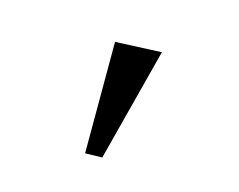

<svg xmlns="http://www.w3.org/2000/svg" viewBox="-46 -773 389 313"><g transform="rotate(-20 149.0 -617.0)"><path d="M238 -660 88 -532 64 -548 172 -702Z"/></g></svg>

Font: Montaga
Style: Regular
Weight: 400
Designer: Alejandra Rodriguez
Foundry: Alejandra Rodriguez
Version: Version 1.001